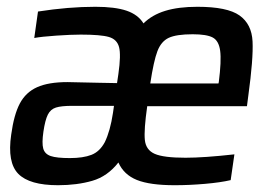

<svg xmlns="http://www.w3.org/2000/svg" viewBox="-20 -538 817 566"><path d="M708 -225H414Q404 -155 407 -125.5Q410 -96 436 -84.5Q462 -73 527 -73Q581 -73 671 -83L660 -7Q630 0 584 4Q538 8 495 8Q422 8 383.5 -7.5Q345 -23 329 -59Q297 -18 252 -5Q207 8 151 8Q67 8 34 -25.5Q1 -59 13 -141Q21 -200 38.5 -233Q56 -266 89.5 -281Q123 -296 179 -296L271 -294L325 -293L329 -320Q337 -376 331 -399Q325 -422 301 -429Q277 -436 218 -436Q190 -436 146 -433Q102 -430 81 -426L92 -504Q182 -518 261 -518Q319 -518 353 -506.5Q387 -495 403 -469Q428 -494 467 -506Q506 -518 562 -518Q650 -518 686 -492.5Q722 -467 724.5 -416Q727 -365 712 -256ZM423 -292H624L625 -296Q633 -359 629 -388.5Q625 -418 607 -427.5Q589 -437 548 -437Q500 -437 477.5 -426.5Q455 -416 444 -387Q433 -358 423 -292ZM316 -226H193Q161 -226 145 -221Q129 -216 121 -200Q113 -184 108 -150Q103 -116 107.5 -100Q112 -84 129.5 -78Q147 -72 186 -72Q225 -72 249.5 -81.5Q274 -91 289 -119Q305 -152 313 -205Z"/></svg>

Font: Assailand Medium
Style: Italic
Weight: 500
Italic angle: -8°
Designer: Hector Gatti with collaboration of the Omnibus-Type team
Foundry: Omnibus-Type
Version: Version 0.072;October 19, 2019;FontCreator 12.0.0.2547 64-bi